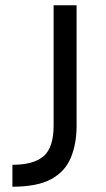

<svg xmlns="http://www.w3.org/2000/svg" viewBox="-20 -700 403 727"><path d="M27 7V-76Q108 -76 145.5 -109Q183 -142 183 -224V-680H270V-224Q270 -156 248.5 -103.5Q227 -51 174.5 -22Q122 7 27 7Z"/></svg>

Font: Inria Sans
Style: Regular
Weight: 400
Designer: Black Foundry Team
Foundry: Black Foundry
Version: Version 1.2; ttfautohint (v1.8.3)